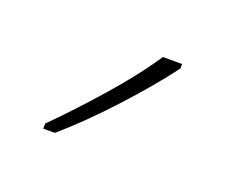

<svg xmlns="http://www.w3.org/2000/svg" viewBox="-46 -827 330 282"><g transform="rotate(20 119.5 -685.5)"><path d="M199 -758Q173 -723 133.5 -680Q94 -637 58 -606H40V-614Q74 -648 110 -689Q146 -730 169 -765H199Z"/></g></svg>

Font: Noto Sans Myanmar UI SemiCondensed Thin
Style: Regular
Weight: 100
Width: 4
Designer: Monotype Design Team
Foundry: Monotype Imaging Inc.
Version: Version 2.103; ttfautohint (v1.8.4.7-5d5b)